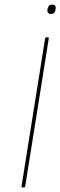

<svg xmlns="http://www.w3.org/2000/svg" viewBox="-20 -818 263 838"><path d="M78 0Q73 0 74 -5L177 -651Q178 -655 182 -655H189Q194 -655 193 -651L90 -5Q89 0 85 0ZM202 -757Q194 -757 190 -762Q186 -767 187 -774L188 -781Q190 -789 194.5 -793.5Q199 -798 208 -798Q216 -798 220 -793.5Q224 -789 223 -781L222 -774Q221 -766 216 -761.5Q211 -757 202 -757Z"/></svg>

Font: Sofia Sans Hairline
Style: Italic
Weight: 1
Italic angle: -9°
Designer: Botio Nikoltchev, Ani Petrova
Foundry: lettersoup
Version: Version 4.102